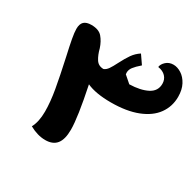

<svg xmlns="http://www.w3.org/2000/svg" viewBox="-163 -923 1158 1133"><g transform="rotate(30 416.5 -357.0)"><path d="M167 -6Q191 -50 191 -120Q191 -185 177 -265Q163 -345 138 -459Q122 -530 114.5 -571Q107 -612 107 -636Q107 -669 123 -684.5Q139 -700 173 -700Q224 -700 247.5 -672.5Q271 -645 284 -605Q294 -565 311.5 -537.5Q329 -510 364 -510Q380 -516 392.5 -534Q405 -552 421 -584Q443 -627 462 -654Q481 -681 510 -700L550 -642Q520 -616 506.5 -598Q493 -580 493 -561Q493 -553 494 -549L541 -508Q616 -510 662.5 -534Q709 -558 709 -608Q709 -637 690.5 -657Q672 -677 638 -682Q640 -702 660 -720.5Q680 -739 710 -739Q737 -739 764.5 -721.5Q792 -704 810 -670Q828 -636 828 -588Q828 -522 791 -470.5Q754 -419 680 -390Q606 -361 500 -361Q396 -361 335 -389Q377 -187 377 -104Q377 -38 352 -6.5Q327 25 275 25Q223 25 167 -6Z"/></g></svg>

Font: Lemonada SemiBold
Style: Regular
Weight: 600
Designer: Mohamed Gaber (Arabic) Eduardo Tunni (Latin)
Foundry: Kief Type Foundry
Version: Version 3.006